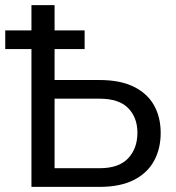

<svg xmlns="http://www.w3.org/2000/svg" viewBox="-42 -731 688 751"><path d="M347 -73Q423 -73 459.2 -111.8Q495.5 -150.5 495.5 -212Q495.5 -271 459.5 -308Q423.5 -345 347 -345H171.5V-73ZM347 0H81V-539H-21.5V-612H81V-711H171.5V-612H289V-539H171.5V-418H347Q428 -418 481.2 -391.8Q534.5 -365.5 560.5 -319Q586.5 -272.5 586.5 -211Q586.5 -149 560.2 -101.2Q534 -53.5 481 -26.8Q428 0 347 0Z"/></svg>

Font: Roberto Sans
Style: Regular
Weight: 400
Designer: Google (font) & Cristiano Sobral (main changes)
Version: Version 1.500; ttfautohint (v1.8.4.7-5d5b-dirty)